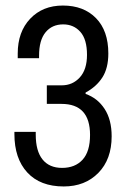

<svg xmlns="http://www.w3.org/2000/svg" viewBox="-20 -662 459 693"><path d="M371 -469Q371 -416 349.5 -382.5Q328 -349 289 -328V-323Q332 -308 357.5 -269Q383 -230 383 -170Q383 -87 335 -38Q287 11 210 11Q125 11 78.5 -39.5Q32 -90 32 -178V-186H109V-176Q109 -117 133.5 -86.5Q158 -56 204 -56Q251 -56 278 -85.5Q305 -115 305 -175Q305 -287 202 -287H149V-354H203Q242 -354 268 -382.5Q294 -411 294 -464Q294 -520 270 -547Q246 -574 208 -574Q168 -574 144.5 -545.5Q121 -517 121 -461V-452H44V-469Q44 -547 89 -594.5Q134 -642 207 -642Q282 -642 326.5 -596.5Q371 -551 371 -469Z"/></svg>

Font: Pragati Narrow
Style: Regular
Weight: 400
Designer: Hector Gatti, Marcela Romero, Pablo Cosgaya and Nicolas Silva
Foundry: Omnibus-Type
Version: Version 1.010; ttfautohint (v1.3)